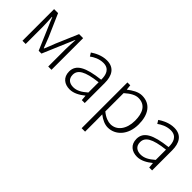

<svg xmlns="http://www.w3.org/2000/svg" viewBox="41 -1298 2287 2287"><g transform="rotate(45 1185.0 -154.5)"><path d="M100 0H154V-288C154 -331 150 -397 147 -450H152C167 -411 184 -372 200 -335L321 -52H368L488 -335C504 -372 521 -411 537 -450H541C538 -397 534 -331 534 -288V0H589V-533H521L401 -252C385 -207 366 -162 347 -117H342C326 -162 307 -207 290 -252L167 -533H100Z M906 13C974 13 1038 -24 1092 -68H1094L1100 0H1149V-338C1149 -456 1104 -547 977 -547C890 -547 816 -505 775 -477L801 -435C838 -463 899 -496 969 -496C1070 -496 1093 -414 1091 -335C856 -308 751 -252 751 -134C751 -35 820 13 906 13ZM918 -36C859 -36 809 -64 809 -137C809 -219 881 -268 1091 -292V-119C1028 -64 977 -36 918 -36Z M1335 238H1393V46L1392 -52C1446 -10 1499 13 1549 13C1674 13 1784 -93 1784 -275C1784 -439 1712 -547 1570 -547C1505 -547 1444 -508 1392 -468H1390L1383 -533H1335ZM1544 -38C1505 -38 1450 -55 1393 -103V-411C1455 -466 1508 -496 1559 -496C1678 -496 1722 -403 1722 -275C1722 -132 1648 -38 1544 -38Z M2041 13C2109 13 2173 -24 2227 -68H2229L2235 0H2284V-338C2284 -456 2239 -547 2112 -547C2025 -547 1951 -505 1910 -477L1936 -435C1973 -463 2034 -496 2104 -496C2205 -496 2228 -414 2226 -335C1991 -308 1886 -252 1886 -134C1886 -35 1955 13 2041 13ZM2053 -36C1994 -36 1944 -64 1944 -137C1944 -219 2016 -268 2226 -292V-119C2163 -64 2112 -36 2053 -36Z"/></g></svg>

Font: Noto Sans CJK Light
Style: Regular
Weight: 300
Designer: Ryoko NISHIZUKA (kana & ideographs); Paul D. Hunt (Latin, Greek & Cyrillic); Wenlong ZHANG (bopomofo); Sandoll Communica
Foundry: Adobe Systems Incorporated
Version: Version 1.000;PS 1;hotconv 1.0.78;makeotf.lib2.5.61930